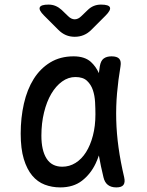

<svg xmlns="http://www.w3.org/2000/svg" viewBox="-20 -805 640 835"><path d="M242 10Q206 10 174.5 -2Q143 -14 120 -41.5Q97 -69 83.5 -113.5Q70 -158 70 -224Q70 -293 84 -354.5Q98 -416 126.5 -461.5Q155 -507 198.5 -533.5Q242 -560 300 -560Q348 -560 375 -536Q397 -516 410 -487Q412 -502 414 -516Q418 -541 431 -550.5Q444 -560 465 -560Q489 -560 498.5 -549.5Q508 -539 504 -516Q494 -457 489 -399.5Q484 -342 485.5 -283.5Q487 -225 495.5 -163.5Q504 -102 520 -34Q525 -12 517 -1Q509 10 486 10Q463 10 449 -1Q435 -12 430 -34Q418 -83 410 -129Q404 -111 396 -94Q374 -48 336.5 -19Q299 10 242 10ZM251 -80Q282 -80 308.5 -96.5Q335 -113 354 -143Q373 -173 384 -215Q395 -257 395 -308Q395 -332 393.5 -360.5Q392 -389 384 -413Q376 -437 358.5 -453.5Q341 -470 308 -470Q277 -470 250 -450.5Q223 -431 203 -397Q183 -363 171.5 -316Q160 -269 160 -215Q160 -151 182.5 -115.5Q205 -80 251 -80ZM191 -785Q208 -785 222 -779Q236 -773 248 -762L276 -735Q290 -721 305 -721Q320 -721 334 -735L361 -761Q373 -773 387.5 -779Q402 -785 419 -785Q453 -785 458 -773Q463 -761 439 -737L377 -675Q362 -660 344 -652.5Q326 -645 305 -645Q284 -645 266.5 -652.5Q249 -660 234 -675L171 -738Q148 -761 153 -773Q158 -785 191 -785Z"/></svg>

Font: Maple Mono NF CN
Style: Regular
Weight: 400
Monospace: yes
Designer: subframe7536
Version: Version 7.000